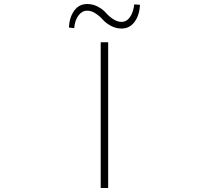

<svg xmlns="http://www.w3.org/2000/svg" viewBox="-20 -936 1040 956"><path d="M481.4 0V-725.6H518.6V0ZM585 -793.9Q556.6 -793.9 531.7 -807.6Q506.8 -821.3 491.7 -838.4Q476.6 -855.5 456.1 -869.1Q435.5 -882.8 414.1 -882.8Q388.7 -882.8 370.6 -858.9Q352.5 -835 349.6 -795.9L323.2 -798.8Q325.2 -848.6 349.1 -882.3Q373 -916 414.1 -916Q443.4 -916 468.3 -902.3Q493.2 -888.7 507.8 -871.6Q522.5 -854.5 543.5 -840.8Q564.5 -827.1 585 -827.1Q610.4 -827.1 627 -850.6Q643.6 -874 648.4 -914.1L676.8 -912.1Q674.8 -861.3 650.4 -827.6Q626 -793.9 585 -793.9Z"/></svg>

Font: Gen Shin Gothic Monospace ExtraLight
Style: Regular
Weight: 200
Designer: [Source Han Sans]
Ryoko NISHIZUKA  (kana & ideographs); Paul D. Hunt (Latin, Greek & Cyrillic); Wenlong ZHANG  (bopomofo
Version: Version 1.002.20150607